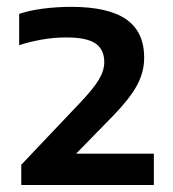

<svg xmlns="http://www.w3.org/2000/svg" viewBox="-20 -834 493 546"><path d="M40.5 -308V-365.5L207 -541Q245 -581 260.8 -607Q276.5 -633 276.5 -657.5Q276.5 -693 251.8 -710.2Q227 -727.5 168.5 -727.5Q132 -727.5 96.5 -721Q61 -714.5 34.5 -705.5V-794.5Q64 -804.5 102.8 -809.5Q141.5 -814.5 182.5 -814.5Q288 -814.5 339 -779Q390 -743.5 390 -670Q390 -629 369.5 -591.2Q349 -553.5 301.5 -504.5L167.5 -367.5L170.5 -397H417.5V-308Z"/></svg>

Font: Encode Sans SC Expanded SemiBold
Style: Regular
Weight: 600
Width: 7
Designer: Multiple Designers
Foundry: Impallari Type
Version: Version 3.002